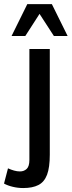

<svg xmlns="http://www.w3.org/2000/svg" viewBox="-48 -740 352 942"><path d="M65.9 182.6Q40 182.6 14.6 176.5Q-10.7 170.4 -28.3 160.6L-8.8 85.9Q6.3 92.8 21.2 96.9Q36.1 101.1 49.8 101.1Q69.8 101.1 83 88.6Q96.2 76.2 96.2 44.4V-499.5H196.3V19Q196.3 81.5 182.9 117.2Q169.4 152.8 140.6 167.7Q111.8 182.6 65.9 182.6ZM8.8 -563.5 85.9 -719.7H206.5L283.7 -563.5H216.3L146 -671.9L76.2 -563.5Z"/></svg>

Font: Pontano Sans SemiBold
Style: Regular
Weight: 600
Designer: Vernon Adams
Foundry: Vernon Adams
Version: Version 2.001